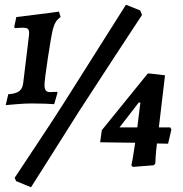

<svg xmlns="http://www.w3.org/2000/svg" viewBox="-20 -698 775 811"><path d="M168 -339Q168 -323 173.5 -316Q179 -309 191 -309L221 -310L223 -307L209 -258Q199 -259 171 -260Q143 -261 114 -261Q86 -261 50.5 -258Q15 -255 4 -254L15 -300Q46 -302 60.5 -312.5Q75 -323 78 -347L102 -545L103 -558Q103 -572 97 -576.5Q91 -581 75 -581Q65 -581 55.5 -580Q46 -579 43 -579L40 -584L49 -626L130 -636Q172 -641 197 -644.5Q222 -648 229 -649L236 -626Q224 -618 216.5 -606.5Q209 -595 204 -577Q196 -545 182 -452Q168 -359 168 -339ZM314 -228Q244 -117 187 -27Q130 63 111 93L48 67L42 53Q62 22 129.5 -79Q197 -180 251 -265L512 -678L572 -654L580 -635Q551 -591 460.5 -453Q370 -315 314 -228ZM603 -386 608 -388 677 -380 651 -160H699L704 -151L690 -91L643 -92Q639 -60 637.5 -37Q636 -14 636 -7L630 0L541 7L535 1Q537 -8 542 -37Q547 -66 551 -95L403 -97L410 -148ZM560 -160 573 -265H566L485 -160Z"/></svg>

Font: Alegreya SC
Style: Bold Italic
Weight: 700
Italic angle: -7°
Designer: Juan Pablo del Peral
Foundry: Huerta Tipografica
Version: Version 2.007; ttfautohint (v1.6)